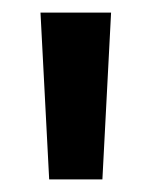

<svg xmlns="http://www.w3.org/2000/svg" viewBox="-20 -723 239 303"><path d="M43.9 -703.1 57.6 -439.9H141.6L155.3 -703.1Z"/></svg>

Font: Wand UI Pro Bold
Style: Regular
Weight: 700
Designer: Andreas Faust
Version: Version 1.003;FEAKit 1.0